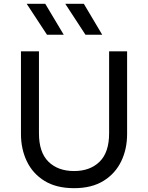

<svg xmlns="http://www.w3.org/2000/svg" viewBox="-20 -968 774 1003"><path d="M367 15Q274.5 15 213 -22.8Q151.5 -60.5 120.5 -124.8Q89.5 -189 89.5 -268V-700H183.5V-271.5Q183.5 -172 233.2 -123.2Q283 -74.5 367 -74.5Q450.5 -74.5 500.2 -123.2Q550 -172 550 -271.5V-700H644V-268Q644 -189 613 -125Q582 -61 520.5 -23Q459 15 367 15ZM514 -786.5H426.5L321 -948H418ZM313 -786.5H225.5L119.5 -948H216.5Z"/></svg>

Font: Geologica Cursive Light
Style: Regular
Weight: 300
Designer: Sindre Bremnes, Frode Helland
Foundry: Monokrom Skriftforlag AS
Version: Version 1.010;gftools[0.9.28]